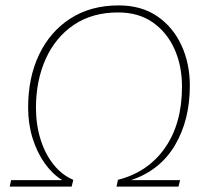

<svg xmlns="http://www.w3.org/2000/svg" viewBox="-20 -690 768 710"><path d="M16 0 21 -24H210Q174 -46 145.5 -86Q117 -126 100.5 -179Q84 -232 84 -292Q84 -404 125 -489Q166 -574 241 -622Q316 -670 419 -670Q502 -670 560.5 -630.5Q619 -591 650.5 -523.5Q682 -456 682 -373Q682 -246 627 -153Q572 -60 465 -24H646L640 0H411L416 -25Q527 -53 590 -143Q653 -233 653 -370Q653 -447 625 -509Q597 -571 544.5 -607.5Q492 -644 417 -644Q321 -644 253 -598Q185 -552 149 -472Q113 -392 113 -291Q113 -229 130 -174.5Q147 -120 178.5 -81Q210 -42 251 -25L245 0Z"/></svg>

Font: Work Sans ExtraLight
Style: Italic
Weight: 200
Italic angle: -13°
Designer: Wei Huang
Foundry: Wei Huang
Version: Version 2.012; ttfautohint (v1.8.3)